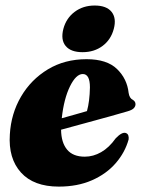

<svg xmlns="http://www.w3.org/2000/svg" viewBox="-20 -682 526 712"><path d="M457 -165Q443.5 -116.5 409 -76.8Q374.5 -37 321 -13.5Q267.5 10 198 10Q105 10 57.8 -42.2Q10.5 -94.5 16.5 -183.5Q21 -260.5 58 -323.8Q95 -387 157.5 -424.8Q220 -462.5 301 -462.5Q376.5 -462.5 414 -426Q451.5 -389.5 457 -337.5Q460 -317.5 473 -311.5Q482.5 -305.5 482.5 -295.5Q482.5 -287.5 476.2 -280.8Q470 -274 452.5 -269Q431.5 -262.5 389.5 -251Q347.5 -239.5 298.2 -226Q249 -212.5 206.5 -201Q207 -153.5 228.8 -127.2Q250.5 -101 294.5 -101Q326 -101 355.2 -117.8Q384.5 -134.5 409 -169Q432 -193 446 -189Q453.5 -186.5 455.8 -179.8Q458 -173 457 -165ZM287 -407.5Q262 -407.5 239.5 -361.8Q217 -316 209 -243.5Q234 -250.5 258.8 -257.5Q283.5 -264.5 302.5 -270Q312.5 -306 313.5 -358Q313.5 -407.5 287 -407.5ZM286 -488.5Q242.5 -488.5 223.5 -511.5Q204.5 -534.5 215 -575Q225.5 -614.5 256.8 -638Q288 -661.5 331 -661.5Q375 -661.5 393.8 -638Q412.5 -614.5 402 -575Q391.5 -535 360.5 -511.8Q329.5 -488.5 286 -488.5Z"/></svg>

Font: Fraunces 144pt S050 Black
Style: Italic
Weight: 900
Italic angle: -16°
Version: Version 1.000; ttfautohint (v1.8.3)